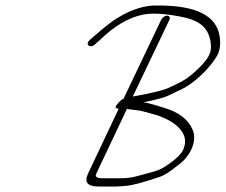

<svg xmlns="http://www.w3.org/2000/svg" viewBox="-20 -682 820 698"><path d="M441.4 -286C445.1 -285 455.8 -284 472.2 -282C502.2 -279 530.7 -268 554.8 -262C589.7 -249 615 -234 630.6 -217C651.7 -195 658.1 -171 648.8 -145C643.8 -126 620.3 -102 577.7 -75C563.9 -66 547 -60 524.1 -54C479.6 -43 463.8 -34 416.8 -34H350.8C331.8 -34 324.6 -40 330.1 -51ZM565.9 -610 429.1 -323C428.8 -322 428.8 -322 427.8 -322C424.8 -322 419.5 -318 412 -310C398.6 -296 394.7 -287 411.7 -287L300.1 -51C284.7 -18 300.3 -4 337.3 -4H403.3C412.3 -4 421.6 -5 433.9 -6C458.2 -7 502 -19 563.6 -40C577.2 -45 597 -57 621.3 -77C678.7 -116 696.3 -175 680.4 -210C664.4 -248 630.6 -274 576.7 -290C558.3 -295 523.4 -308 501 -310C545.9 -319 577.4 -327 595.2 -336C613.1 -345 628.3 -352 641.2 -358C687.1 -380 740.9 -433 765.9 -474C779.2 -494 783.4 -520 778.2 -551C766.6 -625 693.3 -662 556.3 -662C508.9 -664 459.2 -649 405.8 -616C387.3 -605 360.6 -584 324.8 -553L306.8 -537C287.7 -521 306.4 -504 325.7 -521L342.5 -536C395.9 -588 448.7 -619 500.9 -629C531.8 -635 574.1 -633 629 -623C702.9 -610 735 -585 744.8 -534C750.4 -501 748.5 -479 703.5 -435C658.6 -391 639.7 -385 591.5 -362C573.9 -354 530.5 -343 462.7 -331L595.9 -610C599.4 -618 595.6 -625 587.6 -625C579.6 -625 569.4 -618 565.9 -610Z"/></svg>

Font: MewTooHand
Style: UltIta
Weight: 400
Designer: Mew Too, Robert Jablonski
Version: Version 0.77